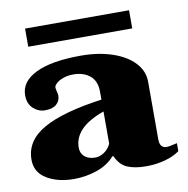

<svg xmlns="http://www.w3.org/2000/svg" viewBox="-74 -700 764 782"><g transform="rotate(-10 308.0 -309.0)"><path d="M80 -628H510V-553H80ZM13 -97Q13 -176 93.5 -221.5Q174 -267 336 -289V-322Q336 -366 309.5 -388Q283 -410 241 -410Q218 -410 199.5 -403.5Q181 -397 170.5 -387.5Q160 -378 160 -370Q160 -365 163 -353.5Q166 -342 166 -335Q166 -314 150 -300Q134 -286 103 -286Q76 -286 54.5 -305.5Q33 -325 33 -360Q33 -417 98 -448.5Q163 -480 284 -480Q357 -480 414.5 -460.5Q472 -441 504 -406.5Q536 -372 536 -328V-89Q536 -53 565 -53Q574 -53 587.5 -56.5Q601 -60 608 -61V-28Q584 -10 547 0Q510 10 469 10Q422 10 391.5 -3Q361 -16 344 -54H340Q311 -21 265 -5.5Q219 10 171 10Q104 10 58.5 -17.5Q13 -45 13 -97ZM336 -107V-240Q211 -196 211 -112Q211 -89 227 -75Q243 -61 271 -61Q289 -61 307.5 -73Q326 -85 336 -107Z"/></g></svg>

Font: Taviraj Black
Style: Regular
Weight: 900
Designer: Katatrad Team
Foundry: CadsonDemak
Version: Version 1.030